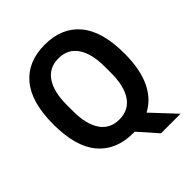

<svg xmlns="http://www.w3.org/2000/svg" viewBox="-225 -831 1089 1089"><g transform="rotate(-45 319.0 -287.0)"><path d="M430 124 331 12H319Q183 12 108.5 -76.5Q34 -165 34 -343Q34 -521 108.5 -609.5Q183 -698 319 -698Q455 -698 529.5 -609.5Q604 -521 604 -343Q604 -217 565.5 -135.5Q527 -54 455 -17L587 124ZM319 -98Q394 -98 433 -155.5Q472 -213 472 -318V-368Q472 -473 433 -530.5Q394 -588 319 -588Q244 -588 205 -530.5Q166 -473 166 -368V-318Q166 -213 205 -155.5Q244 -98 319 -98Z"/></g></svg>

Font: AXENEO7
Style: Regular
Weight: 400
Designer: Hector Gatti, Simon Guibord
Foundry: Omnibus-Type, Jean-Christophe Thérien
Version: Version 1.000